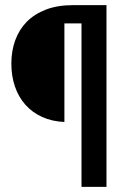

<svg xmlns="http://www.w3.org/2000/svg" viewBox="-20 -731 531 751"><path d="M298.8 0V-639.6H231.9V-253.9Q183.6 -255.9 145 -273.4Q106.4 -291 79.6 -321Q52.7 -351.1 38.6 -392.1Q24.4 -433.1 24.4 -482.4Q24.4 -531.7 39.6 -573.5Q54.7 -615.2 84.7 -645.8Q114.7 -676.3 159.9 -693.6Q205.1 -710.9 265.6 -710.9H396.5V0Z"/></svg>

Font: Ufes Sans
Style: Regular
Weight: 400
Designer: Ricardo Esteves, Filipe Motta, Cassio Ferreira, Ana Quintelato & Breno Mello
Foundry: ProDesignUfes - Ricardo Esteves, Filipe Motta, Cassio Ferreira, Ana Quintelato & Breno Mello (This is a derivative work,
Version: Version 2.0